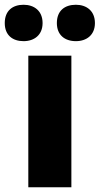

<svg xmlns="http://www.w3.org/2000/svg" viewBox="-58 -787 419 807"><path d="M-38 -690C-38 -639 -5 -614 41 -614C86 -614 121 -640 121 -690C121 -741 86 -767 41 -767C-5 -767 -38 -742 -38 -690ZM181 -690C181 -640 214 -614 261 -614C306 -614 341 -640 341 -690C341 -741 306 -767 261 -767C214 -767 181 -742 181 -690ZM242 0V-553H61V0Z"/></svg>

Font: Noto Sans Georgian SemiCondensed Black
Style: Regular
Weight: 900
Width: 4
Designer: Monotype Design Team, Akaki Razmadze
Foundry: Google LLC
Version: Version 2.005